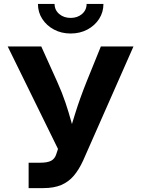

<svg xmlns="http://www.w3.org/2000/svg" viewBox="-20 -966 725 986"><path d="M127 0V-130.4H186.5Q224.1 -130.4 242.9 -140.6Q261.7 -150.9 269 -174.3L277.8 -201.2L19.5 -727.5H191.9L273.4 -546.9Q298.8 -490.7 316.2 -439Q333.5 -387.2 346.2 -340.6Q358.9 -293.9 370.6 -252.4H325.7Q343.8 -311 366.9 -385.5Q390.1 -460 424.8 -546.9L498 -727.5H665.5L406.7 -141.1Q385.7 -95.2 359.1 -63.7Q332.5 -32.2 294.7 -16.1Q256.8 0 202.6 0ZM342.8 -793.9Q295.4 -793.9 257.3 -814.2Q219.2 -834.5 197 -868.9Q174.8 -903.3 174.8 -945.8H260.3Q260.3 -914.6 283.9 -894.3Q307.6 -874 342.8 -874Q377.9 -874 401.4 -894.3Q424.8 -914.6 424.8 -945.8H511.2Q511.2 -903.3 489 -868.9Q466.8 -834.5 428.7 -814.2Q390.6 -793.9 342.8 -793.9Z"/></svg>

Font: Inter 18pt
Style: Bold
Weight: 700
Designer: Rasmus Andersson
Foundry: rsms
Version: Version 4.001;git-66647c0bb